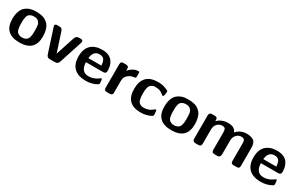

<svg xmlns="http://www.w3.org/2000/svg" viewBox="143 -1557 4064 2650"><g transform="rotate(30 2174.5 -232.0)"><path d="M30 -224Q30 -296 49.5 -347Q69 -398 103 -425Q137 -452 175 -463.5Q213 -475 259 -475Q285 -475 304.5 -474Q324 -473 352.5 -467.5Q381 -462 402 -452Q423 -442 446 -423Q469 -404 484 -378Q499 -352 508.5 -311.5Q518 -271 518 -220Q518 11 275 11Q30 11 30 -224ZM167 -214Q168 -188 169 -175Q170 -162 176 -137.5Q182 -113 192 -100.5Q202 -88 223 -77.5Q244 -67 274 -67Q304 -67 325 -77.5Q346 -88 356.5 -101.5Q367 -115 373 -138.5Q379 -162 380 -178.5Q381 -195 381 -220Q381 -226 381 -228V-255Q381 -276 380 -286.5Q379 -297 376.5 -318Q374 -339 367 -351Q360 -363 348.5 -376.5Q337 -390 318 -396Q299 -402 273 -402Q242 -402 220.5 -391Q199 -380 189 -366.5Q179 -353 173.5 -326.5Q168 -300 167.5 -285.5Q167 -271 167 -241Z M575 -430Q575 -458 611 -458Q611 -458 644 -458Q661 -458 672.5 -453Q684 -448 691 -436.5Q698 -425 699.5 -421.5Q701 -418 704 -407L800 -113L898 -413Q912 -458 960 -458H987Q1002 -458 1010 -452.5Q1018 -447 1019 -443.5Q1020 -440 1022 -432Q1022 -423 1016 -405L901 -51Q892 -23 878.5 -11.5Q865 0 838 0H760Q743 0 731 -4Q719 -8 712 -18.5Q705 -29 702.5 -35Q700 -41 695 -56L583 -402Q575 -426 575 -430Z M1080 -233Q1080 -355 1144 -415Q1208 -475 1320 -475Q1380 -475 1422.5 -456.5Q1465 -438 1487.5 -405.5Q1510 -373 1519.5 -337Q1529 -301 1529 -257Q1529 -214 1485 -214H1209Q1213 -62 1336 -62Q1380 -62 1416.5 -76.5Q1453 -91 1476 -108.5Q1499 -126 1503 -127H1507L1512 -125Q1517 -120 1519.5 -102.5Q1522 -85 1522 -70L1523 -55Q1523 -42 1507 -33Q1430 11 1334 11Q1209 11 1144.5 -51Q1080 -113 1080 -233ZM1210 -279H1417Q1414 -337 1394 -369.5Q1374 -402 1320 -402Q1222 -402 1210 -279Z M1621 -43V-418Q1621 -447 1633.5 -455Q1646 -463 1667 -463H1700Q1727 -463 1740 -450Q1747 -442 1748 -434Q1749 -426 1750 -388Q1774 -421 1808 -441Q1842 -461 1861.5 -465Q1881 -469 1896 -469H1897Q1910 -469 1913.5 -464Q1917 -459 1917 -447V-391Q1917 -380 1912 -373Q1906 -368 1885.5 -365.5Q1865 -363 1849 -358Q1815 -346 1790 -321Q1765 -296 1758 -263Q1755 -250 1755 -225V-50Q1755 -29 1752 -22.5Q1749 -16 1737 -6Q1725 0 1709 0H1666Q1639 0 1630 -12Q1621 -24 1621 -43Z M1969 -228Q1969 -475 2213 -475Q2300 -475 2375 -434Q2383 -429 2383 -418Q2378 -340 2359 -340Q2352 -340 2327.5 -360Q2303 -380 2280 -388Q2254 -397 2203 -397Q2176 -396 2156.5 -384Q2137 -372 2127.5 -357Q2118 -342 2112.5 -318Q2107 -294 2106.5 -279.5Q2106 -265 2106 -242V-223Q2106 -198 2107 -182Q2108 -166 2113.5 -142Q2119 -118 2129.5 -103.5Q2140 -89 2160.5 -78Q2181 -67 2210 -67Q2246 -67 2276 -76.5Q2306 -86 2322 -97.5Q2338 -109 2351.5 -119.5Q2365 -130 2371 -131L2376 -130Q2382 -126 2383 -119Q2384 -112 2389 -60V-52Q2389 -38 2369 -27Q2296 11 2207 11Q1969 11 1969 -228Z M2452 -224Q2452 -296 2471.5 -347Q2491 -398 2525 -425Q2559 -452 2597 -463.5Q2635 -475 2681 -475Q2707 -475 2726.5 -474Q2746 -473 2774.5 -467.5Q2803 -462 2824 -452Q2845 -442 2868 -423Q2891 -404 2906 -378Q2921 -352 2930.5 -311.5Q2940 -271 2940 -220Q2940 11 2697 11Q2452 11 2452 -224ZM2589 -214Q2590 -188 2591 -175Q2592 -162 2598 -137.5Q2604 -113 2614 -100.5Q2624 -88 2645 -77.5Q2666 -67 2696 -67Q2726 -67 2747 -77.5Q2768 -88 2778.5 -101.5Q2789 -115 2795 -138.5Q2801 -162 2802 -178.5Q2803 -195 2803 -220Q2803 -226 2803 -228V-255Q2803 -276 2802 -286.5Q2801 -297 2798.5 -318Q2796 -339 2789 -351Q2782 -363 2770.5 -376.5Q2759 -390 2740 -396Q2721 -402 2695 -402Q2664 -402 2642.5 -391Q2621 -380 2611 -366.5Q2601 -353 2595.5 -326.5Q2590 -300 2589.5 -285.5Q2589 -271 2589 -241Z M3031 -45V-419Q3031 -463 3076 -463H3116Q3126 -463 3131.5 -462Q3137 -461 3145.5 -457.5Q3154 -454 3158 -444.5Q3162 -435 3162 -420V-400Q3181 -418 3192 -427.5Q3203 -437 3242 -453Q3281 -469 3325 -469Q3384 -469 3416.5 -451.5Q3449 -434 3464 -395Q3526 -469 3630 -469Q3673 -469 3702.5 -458.5Q3732 -448 3746.5 -434.5Q3761 -421 3768.5 -395.5Q3776 -370 3777 -353.5Q3778 -337 3778 -307V-45Q3778 -23 3768.5 -11.5Q3759 0 3732 0H3688Q3680 0 3673.5 -1Q3667 -2 3662.5 -4Q3658 -6 3655 -8.5Q3652 -11 3649.5 -14.5Q3647 -18 3645.5 -20.5Q3644 -23 3643.5 -28Q3643 -33 3642.5 -34.5Q3642 -36 3642 -41Q3642 -46 3642 -47V-319Q3642 -338 3641 -348Q3640 -358 3634.5 -371Q3629 -384 3616.5 -390Q3604 -396 3583 -396Q3542 -396 3515 -370.5Q3488 -345 3478 -313Q3473 -296 3473 -261V-54Q3473 -52 3473 -48.5Q3473 -45 3470.5 -35.5Q3468 -26 3464 -19Q3460 -12 3451 -6Q3442 0 3429 0H3383Q3355 0 3345.5 -11.5Q3336 -23 3336 -45V-323Q3336 -362 3324 -379Q3312 -396 3278 -396Q3234 -396 3201 -362.5Q3168 -329 3168 -269V-45Q3168 0 3123 0H3078Q3031 0 3031 -45Z M3868 -233Q3868 -355 3932 -415Q3996 -475 4108 -475Q4168 -475 4210.5 -456.5Q4253 -438 4275.5 -405.5Q4298 -373 4307.5 -337Q4317 -301 4317 -257Q4317 -214 4273 -214H3997Q4001 -62 4124 -62Q4168 -62 4204.5 -76.5Q4241 -91 4264 -108.5Q4287 -126 4291 -127H4295L4300 -125Q4305 -120 4307.5 -102.5Q4310 -85 4310 -70L4311 -55Q4311 -42 4295 -33Q4218 11 4122 11Q3997 11 3932.5 -51Q3868 -113 3868 -233ZM3998 -279H4205Q4202 -337 4182 -369.5Q4162 -402 4108 -402Q4010 -402 3998 -279Z"/></g></svg>

Font: CMU Sans Serif
Style: Bold
Weight: 700
Version: Version 0.7.0